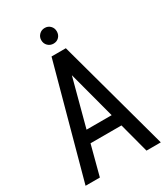

<svg xmlns="http://www.w3.org/2000/svg" viewBox="-204 -930 895 1023"><g transform="rotate(-30 243.5 -418.5)"><path d="M11.6 0H99.6L147.7 -182.9H338L386.4 0H474.4L287 -687.3H199ZM165.6 -256.3 242.9 -546.7 320.1 -256.3ZM243.2 -741Q263.6 -741 277 -754.7Q290.4 -768.4 290.4 -789.4Q290.4 -809.7 276.9 -823.5Q263.3 -837.3 243.1 -837.3Q222.8 -837.3 208.9 -823.4Q194.9 -809.5 194.9 -789.6Q194.9 -768.4 208.9 -754.7Q222.9 -741 243.2 -741Z"/></g></svg>

Font: Secuela Black
Style: Regular
Weight: 900
Designer: Fernando Haro
Foundry: deFharo
Version: Version 1.704